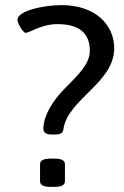

<svg xmlns="http://www.w3.org/2000/svg" viewBox="-20 -726 485 748"><path d="M220 -706C147 -706 48 -683 48 -649C48 -635 70 -598 80 -598C95 -598 141 -632 204 -632C287 -632 330 -598 330 -528C330 -478 286 -435 235 -384C180 -329 149 -270 149 -225C149 -211 158 -202 179 -202H194C218 -202 225 -209 227 -222C242 -338 425 -403 425 -538C425 -628 353 -706 220 -706ZM193 -108H176C148 -108 136 -100 136 -86V-20C136 -6 148 2 176 2H193C221 2 233 -6 233 -20V-86C233 -100 221 -108 193 -108Z"/></svg>

Font: Asap
Style: Regular
Weight: 400
Designer: Pablo Cosgaya
Foundry: Pablo Cosgaya
Version: Version 1.007;PS 001.007;hotconv 1.0.70;makeotf.lib2.5.58329